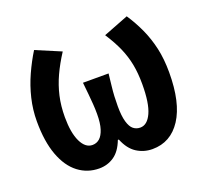

<svg xmlns="http://www.w3.org/2000/svg" viewBox="-96 -616 791 740"><g transform="rotate(-20 300.0 -245.5)"><path d="M193 12Q145 12 107.5 -16.5Q70 -45 49 -101.5Q28 -158 28 -241Q28 -288 39 -334Q50 -380 69.5 -423Q89 -466 112 -503L214 -460Q188 -420 170.5 -382Q153 -344 144 -304.5Q135 -265 135 -219Q135 -155 152.5 -118.5Q170 -82 199 -82Q216 -82 228.5 -93Q241 -104 248.5 -127.5Q256 -151 256 -189Q256 -210 254.5 -229.5Q253 -249 251 -270.5Q249 -292 246 -320H351Q348 -292 345.5 -270.5Q343 -249 342 -229.5Q341 -210 341 -189Q341 -149 348 -125Q355 -101 367 -91.5Q379 -82 395 -82Q424 -82 441.5 -120.5Q459 -159 459 -237Q459 -282 452 -318Q445 -354 430 -388.5Q415 -423 389 -463L492 -503Q516 -467 534 -427.5Q552 -388 562 -343.5Q572 -299 572 -244Q572 -120 529 -54Q486 12 411 12Q376 12 347 -6.5Q318 -25 301 -67H297Q281 -25 254 -6.5Q227 12 193 12Z"/></g></svg>

Font: Source Code Pro SemiBold
Style: Regular
Weight: 600
Monospace: yes
Designer: Paul D. Hunt, Teo Tuominen
Foundry: Adobe Systems Incorporated
Version: Version 1.018;hotconv 1.0.116;makeotfexe 2.5.65601